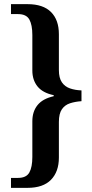

<svg xmlns="http://www.w3.org/2000/svg" viewBox="-20 -780 446 926"><path d="M33 126V78H67Q107 78 121.5 52Q136 26 136 -23V-195Q136 -242 161 -273Q186 -304 239 -316V-321Q186 -332 161 -363Q136 -394 136 -440V-611Q136 -660 121.5 -686Q107 -712 67 -712H33V-760H113Q188 -760 226 -722Q264 -684 264 -615V-442Q264 -404 278.5 -383Q293 -362 318 -353.5Q343 -345 373 -344V-292Q343 -290 318 -282Q293 -274 278.5 -253Q264 -232 264 -192V-20Q264 48 226 87Q188 126 113 126Z"/></svg>

Font: Noto Serif Georgian SemiCondensed SemiBold
Style: Regular
Weight: 600
Width: 4
Designer: Monotype Design Team, Akaki Razmadze
Foundry: Google LLC
Version: Version 2.003; ttfautohint (v1.8.4.7-5d5b)